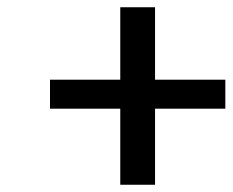

<svg xmlns="http://www.w3.org/2000/svg" viewBox="-20 -510 642 530"><path d="M118 -210H312V0H408V-210H602V-290H408V-490H312V-290H118Z"/></svg>

Font: Heuristica
Style: Bold Italic
Weight: 700
Italic angle: -13°
Version: Version 1.0.1